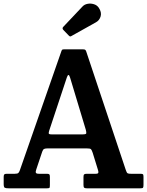

<svg xmlns="http://www.w3.org/2000/svg" viewBox="-20 -1023 800 1043"><path d="M0 -23.5V-62.5Q0 -71.5 3.2 -75.2Q6.5 -79 16.5 -79H60.5Q75.5 -79 80 -83.8Q84.5 -88.5 88 -98.5L314 -746.5Q316.5 -752.5 319.2 -753.8Q322 -755 331 -755H429Q438.5 -755 442 -753Q445.5 -751 448 -744.5L662 -103.5Q666.5 -90.5 669.8 -84.8Q673 -79 691.5 -79H742Q753 -79 756.2 -76.5Q759.5 -74 759.5 -62.5V-19Q759.5 -6.5 756.8 -3.2Q754 0 741.5 0H452.5Q441.5 0 437.5 -3.2Q433.5 -6.5 433.5 -18.5V-61.5Q433.5 -73 437.5 -76Q441.5 -79 452.5 -79H499.5Q512.5 -79 514 -84.2Q515.5 -89.5 512.5 -99L483.5 -193Q478.5 -208 474.2 -212.5Q470 -217 448.5 -217H242.5Q226 -217 219.8 -214Q213.5 -211 209.5 -199.5L177 -102.5Q172.5 -90 175 -84.5Q177.5 -79 191.5 -79H235Q245 -79 248 -75.8Q251 -72.5 251 -62.5V-17Q251 -4.5 248.2 -2.2Q245.5 0 233.5 0H27.5Q11.5 0 5.8 -3.2Q0 -6.5 0 -23.5ZM343 -602 247 -312.5Q244 -303 244.8 -298Q245.5 -293 261 -293H428.5Q447 -293 448.5 -298.2Q450 -303.5 446 -318.5L361 -600.5Q352.5 -630 343 -602ZM353 -830.5 324 -860.5Q316 -869.5 324 -877.5L428 -987.5Q438.5 -999 455.8 -1002.2Q473 -1005.5 490 -1000.2Q507 -995 516.5 -981Q533 -956.5 526.8 -934.5Q520.5 -912.5 501.5 -902L371 -829Q365 -825 361.5 -825Q358 -825 353 -830.5Z"/></svg>

Font: Besley* Narrow Semi
Style: Regular
Weight: 600
Width: 4
Designer: Owen Earl
Foundry: indestructible type*
Version: Version 3.000; ttfautohint (v1.8.3)